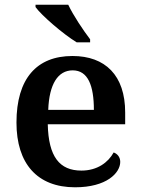

<svg xmlns="http://www.w3.org/2000/svg" viewBox="-20 -786 598 816"><path d="M306 -606H363V-619C334 -657 291 -721 270 -766H131V-756C156 -721 247 -642 306 -606ZM299 10C433 10 491 -51 491 -98C491 -119 478 -133 463 -138C440 -96 394 -61 326 -61C233 -61 186 -120 183 -258H512V-308C512 -466 427 -548 288 -548C136 -548 50 -452 50 -265C50 -91 138 10 299 10ZM379 -319H185C189 -428 226 -487 289 -487C354 -487 379 -422 379 -319Z"/></svg>

Font: Noto Serif Lao SemiBold
Style: Regular
Weight: 600
Designer: Monotype Design Team
Foundry: Monotype Imaging Inc.
Version: Version 2.003